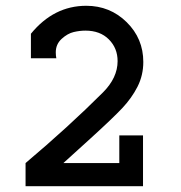

<svg xmlns="http://www.w3.org/2000/svg" viewBox="-20 -644 626 664"><path d="M392.6 -175.8H474.6V0H68.4V-80.1Q217.8 -206.1 335.9 -324.2Q386.7 -375 386.7 -432.6Q386.7 -477.5 356.4 -507.8Q326.2 -538.1 275.4 -538.1Q255.9 -538.1 234.9 -533.2Q213.9 -528.3 193.4 -509.8Q172.9 -491.2 172.9 -462.9Q172.9 -452.1 174.8 -442.4H86.9V-527.3Q166 -624 278.3 -624Q360.4 -624 418 -567.4Q475.6 -510.7 475.6 -429.7Q475.6 -383.8 455.6 -344.2Q435.5 -304.7 402.3 -269.5Q369.1 -234.4 293.9 -166L199.2 -80.1H392.6Z"/></svg>

Font: Thabit-Bold
Style: Bold
Weight: 700
Designer: Regenerated by Nadim Shaikli
Foundry: MAK Alagha
Version: 0.01